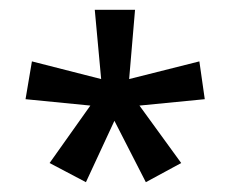

<svg xmlns="http://www.w3.org/2000/svg" viewBox="-20 -661 469 391"><path d="M213 -415 155 -290 81 -329 164 -446 32 -459 45 -536 186 -500 173 -641H255L243 -500L386 -536L397 -459L264 -446L349 -329L277 -290Z"/></svg>

Font: Noto Sans Syriac Eastern Medium
Style: Regular
Weight: 500
Designer: Patrick Giasson and the Monotype Design Team
Foundry: Monotype Imaging Inc.
Version: Version 3.001